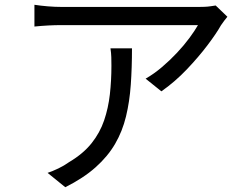

<svg xmlns="http://www.w3.org/2000/svg" viewBox="-20 -746 1040 803"><path d="M931 -676Q925 -669 917.5 -659Q910 -649 904 -640Q885 -606 847.5 -556.5Q810 -507 761 -455.5Q712 -404 655 -364L589 -417Q624 -437 657.5 -465.5Q691 -494 720.5 -525.5Q750 -557 772.5 -587.5Q795 -618 808 -641Q792 -641 756.5 -641Q721 -641 672.5 -641Q624 -641 569 -641Q514 -641 460 -641Q406 -641 359 -641Q312 -641 280 -641Q248 -641 238 -641Q210 -641 182 -639.5Q154 -638 124 -635V-726Q150 -722 180 -719.5Q210 -717 238 -717Q248 -717 281 -717Q314 -717 361.5 -717Q409 -717 465 -717Q521 -717 576.5 -717Q632 -717 681 -717Q730 -717 764.5 -717Q799 -717 812 -717Q822 -717 835.5 -717.5Q849 -718 862 -720Q875 -722 882 -723ZM532 -544Q532 -463 527 -392Q522 -321 507 -259Q492 -197 461.5 -144.5Q431 -92 380 -46.5Q329 -1 253 37L179 -23Q200 -30 224 -41.5Q248 -53 269 -68Q328 -103 363 -147Q398 -191 415.5 -242.5Q433 -294 439.5 -351.5Q446 -409 446 -471Q446 -490 445.5 -507Q445 -524 442 -544Z"/></svg>

Font: Noto Sans SC Thin
Style: Regular
Weight: 400
Version: Version 2.004-H2;hotconv 1.0.118;makeotfexe 2.5.65603